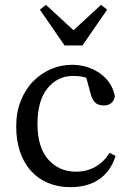

<svg xmlns="http://www.w3.org/2000/svg" viewBox="-20 -759 528 794"><path d="M458 -114Q438 -51 390.5 -18Q343 15 271 15Q220 15 178.5 -2.5Q137 -20 107.5 -53Q78 -86 62.5 -132.5Q47 -179 47 -236Q47 -295 66 -342.5Q85 -390 117.5 -423Q150 -456 191.5 -473.5Q233 -491 278 -491Q312 -491 342.5 -481Q373 -471 396.5 -453.5Q420 -436 435 -412.5Q450 -389 455 -361Q448 -323 409 -323Q384 -323 372 -336.5Q360 -350 355 -371L337 -437Q323 -442 309 -443.5Q295 -445 283 -445Q218 -445 176.5 -394Q135 -343 135 -246Q135 -150 179.5 -99.5Q224 -49 295 -49Q338 -49 374 -69Q410 -89 433 -127ZM423 -719 321 -571H247L145 -719L170 -739L284 -634L398 -739Z"/></svg>

Font: SourceSerifPro
Style: Book
Weight: 400
Designer: Frank Grießhammer
Foundry: Adobe Systems Incorporated
Version: Version 1.014;PS Version 1.0;hotconv 1.0.73;makeotf.lib2.5.5